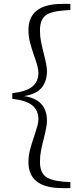

<svg xmlns="http://www.w3.org/2000/svg" viewBox="-20 -793 413 985"><path d="M177 -419Q177 -435 172 -454Q167 -473 156 -504Q141 -547 133.5 -577Q126 -607 126 -639Q126 -773 300 -773H341V-742L305 -739Q237 -734 211 -711.5Q185 -689 185 -637Q185 -607 190.5 -579Q196 -551 206 -512Q221 -454 221 -429Q221 -377 194 -343.5Q167 -310 103 -300Q221 -283 221 -173Q221 -146 206 -88Q196 -49 190.5 -21Q185 7 185 37Q185 88 211 110.5Q237 133 305 139L341 141V172H300Q126 172 126 39Q126 7 133.5 -23Q141 -53 156 -96Q167 -129 172 -147.5Q177 -166 177 -182Q177 -226 146 -252Q115 -278 43 -286V-315Q115 -323 146 -349Q177 -375 177 -419Z"/></svg>

Font: GL-CurulMinamoto Light
Style: Regular
Weight: 300
Designer: Eunice (kana); Ryoko NISHIZUKA 西塚涼子 (ideographs); Frank Grießhammer (Latin, Greek & Cyrillic); Wenlong ZHANG
Foundry: Gutenberg Labo; Adobe
Version: Version 1.002